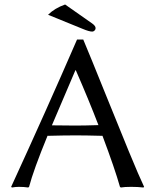

<svg xmlns="http://www.w3.org/2000/svg" viewBox="-20 -835 669 858"><path d="M316.9 -273.9Q358.4 -273.9 419.9 -275.9Q377.4 -386.7 318.8 -521H316.9L211.9 -274.9Q228.5 -274.9 265.6 -274.4Q302.7 -273.9 316.9 -273.9ZM624 0 621.1 2.9Q595.7 0 565.9 0Q536.1 0 520 2.9L516.1 0Q493.2 -81.1 438 -228Q361.8 -230 319.8 -230Q268.1 -230 191.9 -228V-227.1Q129.4 -74.7 109.9 0L106 2.9Q87.9 0 64 0Q49.8 0 33.2 2.9L29.8 0Q186 -339.8 324.2 -658.2H352.1Q386.7 -575.7 447.5 -424.6Q508.3 -273.4 555.2 -159.7Q602.1 -45.9 624 0ZM271 -814.9 392.1 -730Q407.2 -719.2 407.2 -709Q407.2 -703.1 402.6 -698.5Q397.9 -693.8 392.1 -693.8Q378.4 -693.8 349.1 -706.1L194.8 -769Q224.1 -798.3 271 -814.9Z"/></svg>

Font: Linear Smooth
Style: Regular
Weight: 400
Designer: Philipp H. Poll, Flanker
Foundry: Philipp H. Poll, reworked by Flanker
Version: Version 1.061 | FøM Fix